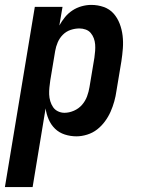

<svg xmlns="http://www.w3.org/2000/svg" viewBox="-53 -548 573 783"><path d="M-33 215 89 -520H202L189 -444Q199 -462 212 -478Q225 -494 242.5 -505.5Q260 -517 280 -522.5Q300 -528 319 -528Q346 -528 370 -519.5Q394 -511 410 -493Q426 -475 435 -451.5Q444 -428 447 -402.5Q450 -377 448 -350.5Q446 -324 442 -298L422 -178Q419 -156 413 -134.5Q407 -113 398 -92.5Q389 -72 375 -53Q361 -34 343 -20Q325 -6 302.5 1Q280 8 259 8Q234 8 211 0.5Q188 -7 171.5 -23Q155 -39 145.5 -61Q136 -83 133 -106L80 215ZM210 -88Q229 -88 248.5 -96.5Q268 -105 281.5 -120.5Q295 -136 302 -155Q309 -174 312 -193L332 -313Q334 -327 335 -340.5Q336 -354 335 -367Q334 -380 329.5 -392Q325 -404 317 -413.5Q309 -423 296.5 -427.5Q284 -432 271 -432Q253 -432 235 -426Q217 -420 203.5 -406.5Q190 -393 182.5 -375.5Q175 -358 172 -340L152 -220Q150 -206 148.5 -191.5Q147 -177 147.5 -163Q148 -149 152 -135.5Q156 -122 163.5 -111Q171 -100 183.5 -94Q196 -88 210 -88Z"/></svg>

Font: Iosevka Term Curly
Style: Bold Italic
Weight: 700
Italic angle: -9°
Designer: Belleve Invis
Foundry: Belleve Invis
Version: Version 32.3.0